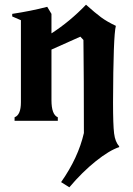

<svg xmlns="http://www.w3.org/2000/svg" viewBox="-20 -514 566 817"><path d="M473 -404Q462 -363 461 -78Q461 17 465.5 53.5Q470 90 487 108V112Q445 126 387.5 172Q330 218 275 283L240 261Q313 157 337 52Q337 -76 336.5 -165.5Q336 -255 335.5 -290.5Q335 -326 335 -344L322 -358L199 -303V-88Q199 -26 226 -15V0H42V-15Q69 -25 69 -79V-428L32 -444V-455Q112 -467 181 -485L199 -455V-372Q278 -423 346 -494Q385 -459 410 -440.5Q435 -422 473 -404Z"/></svg>

Font: NewRocker
Style: Regular
Weight: 400
Designer: Pablo Impallari, Brenda Gallo, Rodrigo Fuenzalida
Foundry: Pablo Impallari, Brenda Gallo, Rodrigo Fuenzalida
Version: Version 1.000